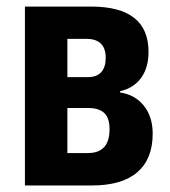

<svg xmlns="http://www.w3.org/2000/svg" viewBox="-20 -567 521 587"><path d="M434.1 -408.2Q434.1 -360.4 411.6 -329.1Q389.2 -297.9 347.2 -288.1V-284.2Q393.1 -277.3 419.9 -243.7Q446.8 -210 446.8 -158.2Q446.8 -81.1 399.9 -40.5Q353 0 261.2 0H56.2V-546.9H258.8Q434.1 -546.9 434.1 -408.2ZM303.2 -390.1Q303.2 -448.2 244.1 -448.2H186V-331.1H247.1Q276.4 -331.1 289.8 -346.7Q303.2 -362.3 303.2 -390.1ZM314.9 -171.9Q314.9 -206.5 298.6 -221.7Q282.2 -236.8 250 -236.8H186V-99.1H249Q314.9 -99.1 314.9 -171.9Z"/></svg>

Font: Open Sans Condensed
Style: Bold
Weight: 700
Width: 3
Designer: Monotype Design Team
Foundry: Monotype Imaging Inc.
Version: Version 3.003; ttfautohint (v1.8.4)